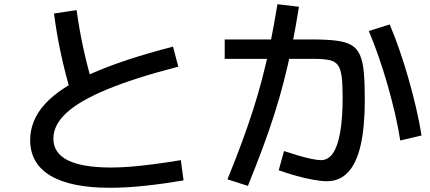

<svg xmlns="http://www.w3.org/2000/svg" viewBox="-20 -839 2040 910"><path d="M501 51Q315 51 219 -6.5Q123 -64 123 -175Q123 -269 193.5 -346.5Q264 -424 414 -490.5Q564 -557 800 -618L825 -523Q620 -470 489 -416Q358 -362 295.5 -304.5Q233 -247 233 -182Q233 -45 507 -45Q551 -45 599.5 -49Q648 -53 706.5 -60.5Q765 -68 837 -80L850 16Q756 32 667.5 41.5Q579 51 501 51ZM317 -396Q288 -494 268 -587.5Q248 -681 236 -775L343 -791Q356 -697 376 -605.5Q396 -514 424 -422Z M1529 20Q1504 20 1465 13Q1426 6 1383 -6Q1340 -18 1301 -32L1326 -123Q1359 -112 1393 -102Q1427 -92 1456 -86Q1485 -80 1501 -80Q1535 -80 1557.5 -112Q1580 -144 1592 -210.5Q1604 -277 1604 -378Q1604 -438 1599.5 -474.5Q1595 -511 1582 -529.5Q1569 -548 1542 -554Q1515 -560 1470 -560H1045V-652H1460Q1528 -652 1573 -646.5Q1618 -641 1645 -625.5Q1672 -610 1686 -578.5Q1700 -547 1704.5 -495Q1709 -443 1709 -366Q1709 -237 1689.5 -151.5Q1670 -66 1630 -23Q1590 20 1529 20ZM1058 11Q1096 -82 1125.5 -162Q1155 -242 1179 -316.5Q1203 -391 1223 -467.5Q1243 -544 1260.5 -630Q1278 -716 1295 -819L1397 -807Q1381 -707 1363.5 -620.5Q1346 -534 1325.5 -454.5Q1305 -375 1280 -296.5Q1255 -218 1224 -135Q1193 -52 1155 42ZM1877 -173Q1868 -233 1852 -301.5Q1836 -370 1816 -439.5Q1796 -509 1773.5 -573.5Q1751 -638 1728 -692L1827 -723Q1851 -667 1873.5 -601.5Q1896 -536 1916 -466.5Q1936 -397 1952 -328Q1968 -259 1978 -197Z"/></svg>

Font: M PLUS 1 Medium
Style: Regular
Weight: 500
Designer: Coji Morishita
Foundry: UNDERFOREST DESIGN
Version: Version 1.001